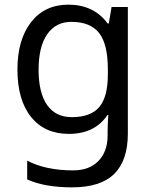

<svg xmlns="http://www.w3.org/2000/svg" viewBox="-20 -566 655 826"><path d="M275 -546Q328 -546 370.5 -526Q413 -506 443 -465H448L460 -536H530V9Q530 124 471.5 182Q413 240 290 240Q172 240 97 206V125Q176 167 295 167Q364 167 403.5 126.5Q443 86 443 16V-5Q443 -17 444 -39.5Q445 -62 446 -71H442Q388 10 276 10Q172 10 113.5 -63Q55 -136 55 -267Q55 -395 113.5 -470.5Q172 -546 275 -546ZM287 -472Q220 -472 183 -418.5Q146 -365 146 -266Q146 -167 182.5 -114.5Q219 -62 289 -62Q370 -62 407 -105.5Q444 -149 444 -246V-267Q444 -377 406 -424.5Q368 -472 287 -472Z"/></svg>

Font: Noto Sans Saurashtra
Style: Regular
Weight: 400
Designer: Monotype Design Team
Foundry: Monotype Imaging Inc.
Version: Version 2.001; ttfautohint (v1.8.4.7-5d5b)